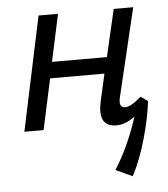

<svg xmlns="http://www.w3.org/2000/svg" viewBox="-47 -459 611 697"><g transform="rotate(-5 258.0 -110.5)"><path d="M488 -72Q481 -11 459.5 64.5Q438 140 409 195L348 167Q398 90 434 -20Q399 6 366 6Q312 6 312 -50Q312 -65 317 -88L339 -185H141L101 0H31L119 -416H190L153 -244H353L393 -416H464L388 -97Q385 -87 385 -77Q385 -57 404 -57Q425 -57 462 -90Z"/></g></svg>

Font: Ysabeau Medium
Style: Italic
Weight: 500
Italic angle: -12°
Designer: Christian Thalmann (Catharsis Fonts)
Version: Version 0.003